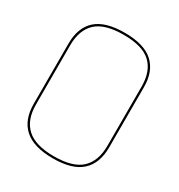

<svg xmlns="http://www.w3.org/2000/svg" viewBox="-164 -792 850 911"><g transform="rotate(30 261.0 -336.5)"><path d="M257.5 7Q152 7 101 -38.8Q50 -84.5 50 -172.5V-501.5Q50 -589.5 100.2 -634.8Q150.5 -680 256.5 -680Q362.5 -680 413 -634.2Q463.5 -588.5 463.5 -501.5V-172.5Q463.5 -84.5 413.5 -38.8Q363.5 7 257.5 7ZM257.5 -4Q360 -4 406.2 -47.2Q452.5 -90.5 452.5 -174.5V-498.5Q452.5 -582.5 406.2 -625.8Q360 -669 256.8 -669Q153.5 -669 107.2 -625.8Q61 -582.5 61 -498.5V-174.5Q61 -90.5 108.2 -47.2Q155.5 -4 257.5 -4Z"/></g></svg>

Font: Anybody ExtraExpanded Thin
Style: Regular
Weight: 100
Width: 8
Designer: Tyler Finck
Foundry: Etcetera Type Company
Version: Version 1.010; ttfautohint (v1.8.3) -l 8 -r 50 -G 200 -x 14 